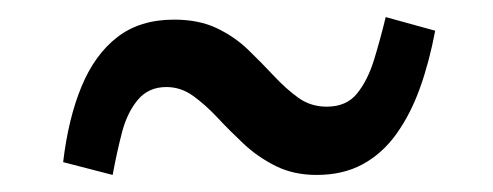

<svg xmlns="http://www.w3.org/2000/svg" viewBox="-20 -461 578 225"><path d="M351 -256Q324 -256 303 -266.5Q282 -277 265.5 -292.5Q249 -308 235 -323Q221 -338 206.5 -348.5Q192 -359 175 -359Q154 -359 141.5 -344Q129 -329 123 -306Q117 -283 112 -256L54 -271Q60 -322 75.5 -359.5Q91 -397 117.5 -417.5Q144 -438 184 -438Q213 -438 234 -428Q255 -418 271 -402.5Q287 -387 301 -372Q315 -357 329.5 -346.5Q344 -336 363 -336Q386 -336 398.5 -351.5Q411 -367 418.5 -391.5Q426 -416 432 -441L490 -425Q483 -388 472 -357.5Q461 -327 444.5 -304Q428 -281 405 -268.5Q382 -256 351 -256Z"/></svg>

Font: Roboto Serif
Style: Regular
Weight: 400
Designer: Greg Gazdowicz
Foundry: Commercial Type
Version: Version 1.008